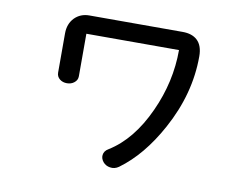

<svg xmlns="http://www.w3.org/2000/svg" viewBox="-74 -813 1148 881"><g transform="rotate(10 500.0 -372.5)"><path d="M274.4 -708Q233.4 -708 206.1 -680.7Q178.7 -652.3 178.7 -607.4V-424.8Q178.7 -406.2 193.4 -394.5Q207 -383.8 226.6 -383.8Q246.1 -383.8 259.8 -394.5Q275.4 -406.2 275.4 -424.8V-623H707Q707 -474.6 642.6 -334Q575.2 -185.5 467.8 -119.1Q447.3 -107.4 445.3 -87.9Q443.4 -71.3 456.1 -55.7Q468.8 -41 488.3 -38.1Q509.8 -34.2 529.3 -47.9Q633.8 -124 711.9 -267.6Q803.7 -435.5 803.7 -610.4Q803.7 -661.1 777.3 -685.5Q752.9 -708 709 -708Z"/></g></svg>

Font: Gungsuh
Style: Regular
Weight: 400
Version: Version 2.21